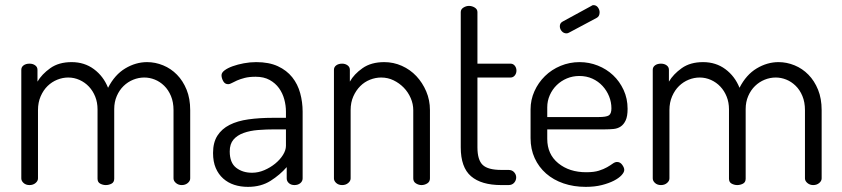

<svg xmlns="http://www.w3.org/2000/svg" viewBox="-20 -721 3280 748"><path d="M360 -295Q360 -322 351 -344.5Q342 -367 326.5 -383.5Q311 -400 290 -409.5Q269 -419 246 -419Q224 -419 203 -410.5Q182 -402 165.5 -386Q149 -370 138.5 -346Q128 -322 128 -292V-26Q128 -16 118.5 -8Q109 0 95 0Q81 0 72 -8Q63 -16 63 -26V-449Q63 -460 72 -466.5Q81 -473 95 -473Q108 -473 117 -466.5Q126 -460 126 -449V-403Q143 -432 176 -455.5Q209 -479 259 -479Q309 -479 346 -451.5Q383 -424 401 -379Q427 -430 468 -454.5Q509 -479 553 -479Q585 -479 615.5 -466.5Q646 -454 669.5 -430Q693 -406 707 -371.5Q721 -337 721 -292V-26Q721 -16 711.5 -8Q702 0 688 0Q675 0 665.5 -8Q656 -16 656 -26V-292Q656 -323 646 -347Q636 -371 619.5 -387Q603 -403 583 -411Q563 -419 542 -419Q520 -419 499 -410.5Q478 -402 461.5 -386Q445 -370 435 -347Q425 -324 425 -296V-25Q425 -11 414.5 -5.5Q404 0 392 0Q381 0 370.5 -5.5Q360 -11 360 -25Z M978 -479Q1028 -479 1062.5 -463Q1097 -447 1118.5 -420Q1140 -393 1149.5 -358Q1159 -323 1159 -286V-26Q1159 -15 1150 -7.5Q1141 0 1127 0Q1114 0 1105.5 -7.5Q1097 -15 1097 -26V-70Q1071 -40 1034 -16.5Q997 7 946 7Q917 7 892.5 -1Q868 -9 849.5 -25.5Q831 -42 820.5 -66.5Q810 -91 810 -125Q810 -166 827 -192.5Q844 -219 874.5 -234.5Q905 -250 948 -256Q991 -262 1043 -262H1094V-286Q1094 -310 1087.5 -334Q1081 -358 1067 -377.5Q1053 -397 1030.5 -409.5Q1008 -422 976 -422Q951 -422 933.5 -417.5Q916 -413 903.5 -407.5Q891 -402 883 -397.5Q875 -393 869 -393Q856 -393 849.5 -405Q843 -417 843 -428Q843 -438 855 -447Q867 -456 886.5 -463Q906 -470 930 -474.5Q954 -479 978 -479ZM1094 -217H1052Q1017 -217 985.5 -214.5Q954 -212 929 -203Q904 -194 889.5 -177Q875 -160 875 -131Q875 -87 900 -67.5Q925 -48 962 -48Q986 -48 1009.5 -58Q1033 -68 1052 -83.5Q1071 -99 1082.5 -117.5Q1094 -136 1094 -153Z M1346 -26Q1346 -16 1336.5 -8Q1327 0 1313 0Q1299 0 1290 -8Q1281 -16 1281 -26V-449Q1281 -460 1290 -466.5Q1299 -473 1313 -473Q1325 -473 1334 -466.5Q1343 -460 1343 -449V-403Q1359 -432 1392.5 -455.5Q1426 -479 1477 -479Q1513 -479 1545.5 -464.5Q1578 -450 1602 -424.5Q1626 -399 1640.5 -365Q1655 -331 1655 -292V-26Q1655 -13 1644.5 -6.5Q1634 0 1622 0Q1611 0 1600.5 -6.5Q1590 -13 1590 -26V-292Q1590 -316 1580 -339Q1570 -362 1553 -379.5Q1536 -397 1513.5 -408Q1491 -419 1465 -419Q1443 -419 1421.5 -410.5Q1400 -402 1383.5 -385.5Q1367 -369 1356.5 -345.5Q1346 -322 1346 -292Z M1840 -147Q1840 -98 1860.5 -78.5Q1881 -59 1933 -59H1961Q1975 -59 1983 -50Q1991 -41 1991 -30Q1991 -18 1983 -9Q1975 0 1961 0H1933Q1855 0 1815 -34.5Q1775 -69 1775 -147V-674Q1775 -685 1785.5 -691.5Q1796 -698 1807 -698Q1819 -698 1829.5 -691.5Q1840 -685 1840 -674V-473H1969Q1979 -473 1985.5 -465Q1992 -457 1992 -446Q1992 -435 1985.5 -427Q1979 -419 1969 -419H1840Z M2197 -594Q2192 -591 2187 -591Q2176 -591 2168.5 -599.5Q2161 -608 2161 -619Q2161 -631 2172 -637L2284 -698Q2287 -701 2292 -701Q2303 -701 2309.5 -692Q2316 -683 2316 -673Q2316 -657 2304 -651ZM2238 -479Q2275 -479 2309 -465.5Q2343 -452 2368.5 -428Q2394 -404 2409.5 -370.5Q2425 -337 2425 -297Q2425 -268 2417.5 -252Q2410 -236 2398 -228Q2386 -220 2370 -218.5Q2354 -217 2338 -217H2112V-180Q2112 -120 2155 -85Q2198 -50 2264 -50Q2294 -50 2313 -56Q2332 -62 2345 -69.5Q2358 -77 2367 -83.5Q2376 -90 2384 -90Q2396 -90 2404 -79Q2412 -68 2412 -59Q2412 -50 2401.5 -38.5Q2391 -27 2371.5 -17Q2352 -7 2324.5 0Q2297 7 2262 7Q2215 7 2175.5 -6.5Q2136 -20 2107.5 -45Q2079 -70 2063 -105Q2047 -140 2047 -183V-295Q2047 -332 2062 -365.5Q2077 -399 2103 -424.5Q2129 -450 2164 -464.5Q2199 -479 2238 -479ZM2312 -265Q2342 -265 2352 -271.5Q2362 -278 2362 -299Q2362 -323 2353 -345.5Q2344 -368 2327.5 -386Q2311 -404 2288 -414.5Q2265 -425 2237 -425Q2211 -425 2188.5 -415.5Q2166 -406 2149 -389.5Q2132 -373 2122 -350.5Q2112 -328 2112 -303V-265Z M2820 -295Q2820 -322 2811 -344.5Q2802 -367 2786.5 -383.5Q2771 -400 2750 -409.5Q2729 -419 2706 -419Q2684 -419 2663 -410.5Q2642 -402 2625.5 -386Q2609 -370 2598.5 -346Q2588 -322 2588 -292V-26Q2588 -16 2578.5 -8Q2569 0 2555 0Q2541 0 2532 -8Q2523 -16 2523 -26V-449Q2523 -460 2532 -466.5Q2541 -473 2555 -473Q2568 -473 2577 -466.5Q2586 -460 2586 -449V-403Q2603 -432 2636 -455.5Q2669 -479 2719 -479Q2769 -479 2806 -451.5Q2843 -424 2861 -379Q2887 -430 2928 -454.5Q2969 -479 3013 -479Q3045 -479 3075.5 -466.5Q3106 -454 3129.5 -430Q3153 -406 3167 -371.5Q3181 -337 3181 -292V-26Q3181 -16 3171.5 -8Q3162 0 3148 0Q3135 0 3125.5 -8Q3116 -16 3116 -26V-292Q3116 -323 3106 -347Q3096 -371 3079.5 -387Q3063 -403 3043 -411Q3023 -419 3002 -419Q2980 -419 2959 -410.5Q2938 -402 2921.5 -386Q2905 -370 2895 -347Q2885 -324 2885 -296V-25Q2885 -11 2874.5 -5.5Q2864 0 2852 0Q2841 0 2830.5 -5.5Q2820 -11 2820 -25Z"/></svg>

Font: Dosis
Style: Book
Weight: 400
Designer: EdgarTolentino, PabloImpallari, IginoMarini
Foundry: EdgarTolentino, PabloImpallari, IginoMarini
Version: Version 1.007